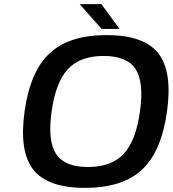

<svg xmlns="http://www.w3.org/2000/svg" viewBox="-20 -890 837 930"><path d="M220.5 -632Q315 -720 496 -720Q677 -720 746.5 -632Q816 -544 789 -350Q762 -156 667.5 -68Q573 20 392 20Q211 20 141.5 -68Q72 -156 99 -350Q126 -544 220.5 -632ZM230 -350Q210 -208 251.5 -144.5Q293 -81 406 -81Q519 -81 578.5 -144Q638 -207 658 -350Q678 -492 636.5 -555.5Q595 -619 482 -619Q369 -619 309.5 -556Q250 -493 230 -350ZM559 -750H472L366 -870H471Z"/></svg>

Font: Fivo Sans Modern Med
Style: Italic
Weight: 450
Designer: Alexander Slobzheninov
Foundry: Alexander Slobzheninov
Version: 1.0